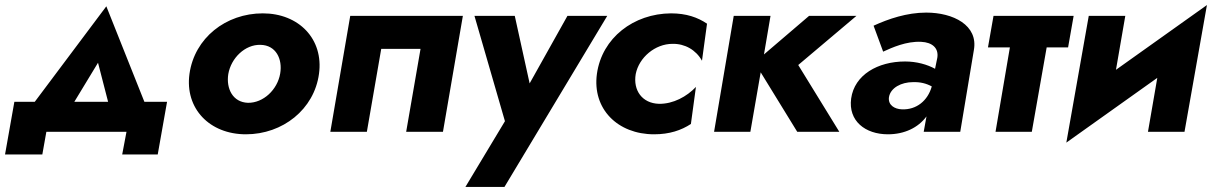

<svg xmlns="http://www.w3.org/2000/svg" viewBox="-27 -523 4810 762"><path d="M475 0 458 90H599L636 -119H546L395 -498L111 -119H30L-7 90H141L157 0ZM362 -274 402 -119H268Z M725 -230C706 -92 805 10 949 10C1095 10 1220 -89 1239 -230C1258 -368 1159 -470 1016 -470C869 -470 745 -372 725 -230ZM879 -229C890 -293 946 -347 1007 -345C1068 -344 1095 -289 1085 -231C1074 -167 1018 -114 957 -115C897 -117 870 -171 879 -229Z M1810 -460H1363L1284 0H1429L1486 -329H1642L1585 0H1731Z M2383 -460H2225L2075 -192L2016 -460H1856L1977 -42L1820 219H1975Z M2496 -229C2509 -295 2573 -349 2642 -349C2691 -350 2735 -325 2759 -282L2779 -429C2742 -454 2697 -470 2636 -470C2488 -469 2362 -373 2342 -230C2323 -91 2424 10 2569 10C2630 10 2677 -6 2715 -31L2735 -178C2699 -140 2645 -110 2588 -111C2522 -113 2485 -164 2496 -229Z M2885 -460 2807 0H2951L2992 -236L3137 0H3304L3141 -265L3372 -460H3184L3005 -307L3031 -460Z M3478 -318C3513 -334 3570 -360 3629 -357C3673 -355 3699 -332 3693 -294L3684 -250C3653 -267 3611 -279 3565 -279C3457 -279 3364 -226 3351 -132C3339 -43 3407 10 3497 10C3562 10 3617 -16 3650 -61L3639 0H3784L3838 -324C3856 -423 3756 -473 3649 -473C3572 -473 3499 -448 3440 -421ZM3501 -137C3507 -175 3551 -197 3596 -197C3625 -198 3649 -192 3671 -180C3655 -123 3610 -87 3553 -89C3523 -90 3497 -106 3501 -137Z M3916 -460 3894 -335H3981L3924 0H4068L4127 -335H4212L4234 -460Z M4439 -460H4294L4205 43L4566 -214L4529 0H4674L4763 -503L4402 -246Z"/></svg>

Font: Jost*
Style: Bold Italic
Weight: 700
Italic angle: -10°
Version: Version 3.7